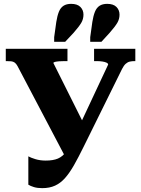

<svg xmlns="http://www.w3.org/2000/svg" viewBox="-20 -963 732 996"><path d="M414 -202Q387 -147 364 -106.5Q341 -66 317.5 -39.5Q294 -13 265.5 0Q237 13 199 13Q174 13 156 7.5Q138 2 127 -5V-152Q139 -145 163.5 -137.5Q188 -130 217 -130Q256 -130 280.5 -140.5Q305 -151 323.5 -176.5Q342 -202 362 -246L541 -628Q541 -634 532.5 -638Q524 -642 510.5 -644Q497 -646 481 -646H468V-710H682V-646H678Q665 -646 653.5 -643.5Q642 -641 632 -632Q622 -623 613 -605ZM427 -296 324 -139 71 -620Q64 -633 56 -638.5Q48 -644 38 -645Q28 -646 15 -646H10V-710H330V-646H314Q300 -646 287 -645Q274 -644 265.5 -642Q257 -640 257 -636ZM272 -849Q277 -881 285.5 -902Q294 -923 309.5 -933Q325 -943 349 -943Q381 -943 397 -927Q413 -911 413 -887Q413 -864 401.5 -844.5Q390 -825 362 -793L318 -746H261V-770ZM459 -849Q464 -881 472.5 -902Q481 -923 496.5 -933Q512 -943 536 -943Q568 -943 584 -927Q600 -911 600 -887Q600 -864 588.5 -844.5Q577 -825 549 -793L506 -746H448V-770Z"/></svg>

Font: Roboto Serif 36pt
Style: Bold
Weight: 700
Version: Version 1.008